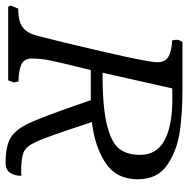

<svg xmlns="http://www.w3.org/2000/svg" viewBox="-42 -644 666 680"><g transform="rotate(90 291.0 -304.0)"><path d="M186 -238.8 199.2 -292.5H305.7L315.9 -263.2Q362.8 -127.4 385.5 -77.6Q408.2 -27.8 438 -9.3Q467.8 9.3 528.3 9.3Q551.8 9.3 562.7 -6.6Q573.7 -22.5 573.7 -46.9Q565.9 -45.9 561.5 -45.9Q508.3 -45.9 488 -55.7Q467.8 -65.4 450.7 -104.5Q433.6 -143.6 393.6 -265.1L383.3 -296.4Q469.7 -306.6 527.8 -344.7Q585.9 -382.8 585.9 -459.5Q585.9 -529.3 534.2 -564Q482.4 -598.6 415.8 -607.9Q349.1 -617.2 269.5 -617.2H99.6Q96.2 -612.8 94 -606.7Q91.8 -600.6 91.8 -594.7Q91.8 -591.8 94.2 -580.6Q127.9 -579.6 149.7 -568.6Q171.4 -557.6 171.4 -527.8Q171.4 -498 135.3 -341.3Q99.1 -184.6 78.1 -104.5Q71.3 -77.6 59.1 -62.5Q46.9 -47.4 28.6 -41.5Q10.3 -35.6 -18.6 -35.6L-29.3 -8.3L-25.4 0H235.4L243.2 -20.5L239.3 -36.6Q205.6 -36.6 181.9 -45.7Q158.2 -54.7 158.2 -83Q158.2 -114.7 165.3 -149.4Q172.4 -184.1 186 -238.8ZM300.8 -581.5Q395.5 -581.5 447.5 -554Q499.5 -526.4 499.5 -466.8Q499.5 -421.9 478.3 -393.8Q457 -365.7 393.8 -349.9Q330.6 -334 208.5 -334L264.2 -581.1Z"/></g></svg>

Font: Radley
Style: Italic
Weight: 400
Italic angle: -12°
Designer: Vernon Adams
Foundry: Vernon Adams
Version: Version 1.003; ttfautohint (v1.6)